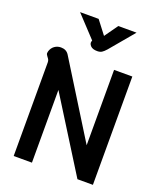

<svg xmlns="http://www.w3.org/2000/svg" viewBox="-171 -1062 965 1166"><g transform="rotate(20 311.5 -479.5)"><path d="M61 -604Q61 -615 57.5 -622Q54 -629 48 -636Q38 -648 38 -657Q38 -659 40 -669Q47 -692 65 -705Q83 -718 106 -718Q141 -718 158 -691L455 -213V-700H573V0H473L179 -470V0H61ZM267 -816 269 -822 141 -959H261L327 -873L388 -959H506L375 -803Q360 -786 348.5 -779Q337 -772 319 -772Q289 -772 275.5 -786.5Q262 -801 267 -816Z"/></g></svg>

Font: Niramit SemiBold
Style: Regular
Weight: 600
Designer: Katatrad Aksorn Co.,Ltd.
Foundry: Cadson Demak Co.,Ltd.
Version: Version 1.001; ttfautohint (v1.6)